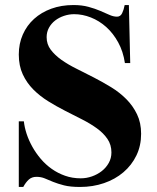

<svg xmlns="http://www.w3.org/2000/svg" viewBox="-20 -723 618 758"><path d="M488.8 -703.1 494.1 -474.1H473.1Q466.3 -520 446.5 -555.9Q426.8 -591.8 399.2 -616.5Q371.6 -641.1 338.6 -654.1Q305.7 -667 272.9 -667Q252.4 -667 232.7 -660.4Q212.9 -653.8 197.8 -642.1Q182.6 -630.4 173.3 -613.5Q164.1 -596.7 164.1 -576.2Q164.1 -548.3 180.2 -526.9Q196.3 -505.4 222.4 -486.8Q248.5 -468.3 282 -451.7Q315.4 -435.1 350.6 -417Q385.7 -398.9 419.2 -378.4Q452.6 -357.9 478.8 -331.5Q504.9 -305.2 521 -271.7Q537.1 -238.3 537.1 -194.8Q537.1 -147.9 518.6 -109.4Q500 -70.8 467.3 -43Q434.6 -15.1 390.6 0Q346.7 15.1 295.9 15.1Q257.8 15.1 232.9 8.8Q208 2.4 189.9 -4.9Q171.9 -12.2 157 -18.6Q142.1 -24.9 124 -24.9Q105.5 -24.9 93.5 -13.9Q81.5 -2.9 71.8 15.1H54.2V-244.1H74.2Q76.7 -220.2 85.2 -194.3Q93.8 -168.5 107.7 -143.6Q121.6 -118.7 140.9 -95.9Q160.2 -73.2 184.3 -56.2Q208.5 -39.1 237.1 -29.1Q265.6 -19 298.8 -19Q321.3 -19 343 -26.6Q364.7 -34.2 381.8 -47.6Q398.9 -61 409.4 -79.8Q419.9 -98.6 419.9 -121.1Q419.9 -151.4 404.3 -174.3Q388.7 -197.3 362.8 -216.1Q336.9 -234.9 304.2 -251.5Q271.5 -268.1 237.1 -285.6Q202.6 -303.2 169.9 -323.5Q137.2 -343.8 111.3 -369.9Q85.4 -396 69.8 -429.7Q54.2 -463.4 54.2 -507.8Q54.2 -550.8 70.1 -586.7Q85.9 -622.6 114.5 -648.4Q143.1 -674.3 182.6 -688.7Q222.2 -703.1 270 -703.1Q303.2 -703.1 329.1 -696Q355 -689 375.5 -680.2Q396 -671.4 411.9 -664.3Q427.7 -657.2 441.9 -657.2Q455.6 -657.2 462.2 -670.9Q468.8 -684.6 472.2 -703.1Z"/></svg>

Font: Tai Heritage Pro
Style: Bold
Weight: 700
Designer: Faah Baccam, Walt Agee, Victor Gaultney, Annie Olsen, Eric Hays
Foundry: SIL International
Version: Version 2.600